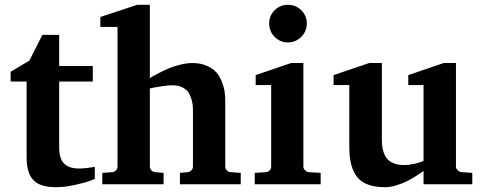

<svg xmlns="http://www.w3.org/2000/svg" viewBox="-20 -760 1991 792"><path d="M371.1 -22Q362.3 -18.1 346.9 -12.5Q331.5 -6.8 289.3 2.7Q247.1 12.2 210.9 12.2Q145.5 12.2 117.7 -17.1Q89.8 -46.4 89.8 -110.8V-423.8H23.9V-463.9L101.1 -509.8L154.8 -616.2H224.1V-487.8H362.8V-423.8H224.1V-151.9Q224.1 -105.5 244.4 -85.2Q264.6 -64.9 306.2 -64.9Q320.3 -64.9 336.7 -66.7Q353 -68.4 362.3 -70.3L371.1 -71.8Z M973.1 0H722.2V-46.9L753.9 -49.8Q763.2 -50.8 769.5 -57.4Q775.9 -64 775.9 -73.2V-309.1Q775.9 -324.7 772.9 -339.1Q770 -353.5 762 -370.6Q753.9 -387.7 735.8 -397.9Q717.8 -408.2 691.9 -408.2Q674.3 -408.2 650.9 -404.8Q627.4 -401.4 612.8 -398.4L598.1 -395V-73.2Q598.1 -64 604.5 -57.4Q610.8 -50.8 620.1 -49.8L654.8 -46.9V0H401.9V-46.9L442.9 -49.8Q452.1 -50.8 458.5 -57.4Q464.8 -64 464.8 -73.2V-648.9H394V-689.9L545.9 -740.2H598.1V-438Q602.1 -440.4 609.1 -444.6Q616.2 -448.7 637 -459.5Q657.7 -470.2 677.7 -478.5Q697.8 -486.8 724.4 -493.4Q751 -500 772.9 -500Q806.6 -500 832.3 -489Q857.9 -478 872.1 -461.9Q886.2 -445.8 895 -423.3Q903.8 -400.9 906.5 -382.1Q909.2 -363.3 909.2 -342.8V-73.2Q909.2 -64 915.5 -57.4Q921.9 -50.8 931.2 -49.8L973.1 -46.9Z M1222.7 -717.8Q1245.6 -695.3 1245.6 -663.1Q1245.6 -630.9 1222.7 -607.9Q1199.7 -585 1167.5 -585Q1135.3 -585 1112.8 -607.9Q1090.3 -630.9 1090.3 -663.1Q1090.3 -695.3 1112.8 -717.8Q1135.3 -740.2 1167.5 -740.2Q1199.7 -740.2 1222.7 -717.8ZM1302.7 0H1030.8V-46.9L1076.7 -49.8Q1085.9 -50.8 1092.3 -57.4Q1098.6 -64 1098.6 -73.2V-409.2H1034.7V-450.2L1180.7 -500H1231.4V-73.2Q1231.4 -64.5 1238.3 -57.6Q1245.1 -50.8 1254.4 -49.8L1302.7 -46.9Z M1928.2 0H1727.1V-55.2Q1723.6 -52.2 1717.5 -47.9Q1711.4 -43.5 1692.6 -31.7Q1673.8 -20 1655.8 -11.2Q1637.7 -2.4 1613.5 4.9Q1589.4 12.2 1568.8 12.2Q1487.3 12.2 1454.1 -28.8Q1420.9 -69.8 1420.9 -150.9V-409.2H1356V-450.2L1502.9 -500H1555.2V-189.9Q1555.2 -172.4 1556.4 -159.4Q1557.6 -146.5 1563 -130.4Q1568.4 -114.3 1577.9 -103.8Q1587.4 -93.3 1605 -86.2Q1622.6 -79.1 1647 -79.1Q1665.5 -79.1 1685.5 -83.5Q1705.6 -87.9 1716.3 -91.8L1727.1 -96.2V-409.2H1664.1V-450.2L1810.1 -500H1860.8V-73.2Q1860.8 -64.5 1867.9 -57.6Q1875 -50.8 1884.3 -49.8L1928.2 -46.9Z"/></svg>

Font: Veleka
Style: Bold
Weight: 700
Designer: Stefan Peev, Context Ltd, 2016; SIL International, 1997-2014.
Foundry: Stefan Peev, Context Ltd, 2016
Version: Version 1.000